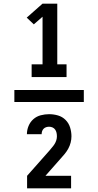

<svg xmlns="http://www.w3.org/2000/svg" viewBox="-20 -868 540 1056"><path d="M154 -444V-514H214V-776L166 -734L127 -771L214 -848H295V-514H346V-444ZM441 -307H59V-373H441ZM129 168V99L252 -40Q259 -49 266.5 -57.5Q274 -66 280 -75.5Q286 -85 289.5 -96Q293 -107 293 -118Q293 -128 291 -137.5Q289 -147 283.5 -155Q278 -163 269 -167Q260 -171 250 -171Q242 -171 234 -168.5Q226 -166 220 -160Q214 -154 211.5 -146Q209 -138 209 -130H128Q128 -153 137 -175Q146 -197 163.5 -212.5Q181 -228 204 -234Q227 -240 250 -240Q275 -240 299 -233Q323 -226 340.5 -208.5Q358 -191 365.5 -167Q373 -143 373 -118Q373 -101 368.5 -83.5Q364 -66 355.5 -50.5Q347 -35 335.5 -21Q324 -7 312 6L230 99H371V168Z"/></svg>

Font: Iosevka SS04
Style: Bold
Weight: 700
Monospace: yes
Designer: Belleve Invis
Foundry: Belleve Invis
Version: Version 19.0.0; ttfautohint (v1.8.4)